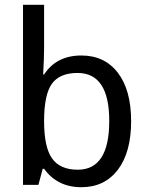

<svg xmlns="http://www.w3.org/2000/svg" viewBox="-20 -780 640 810"><path d="M166 -67.9H160.2L142.1 0H77.1V-759.8H166V-576.2Q166 -536.6 162.1 -465.8H166Q218.3 -545.9 323.2 -545.9Q421.4 -545.9 477.3 -472.9Q533.2 -399.9 533.2 -269Q533.2 -137.2 477.1 -63.7Q420.9 9.8 323.2 9.8Q222.2 9.8 166 -67.9ZM166 -269Q166 -158.2 200 -111.1Q233.9 -64 308.1 -64Q440.9 -64 440.9 -270Q440.9 -472.2 307.1 -472.2Q231.4 -472.2 198.7 -426.3Q166 -380.4 166 -269Z"/></svg>

Font: Droid Sans Mono
Style: Regular
Weight: 400
Monospace: yes
Foundry: Ascender Corporation
Version: Version 1.00 build 112